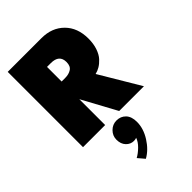

<svg xmlns="http://www.w3.org/2000/svg" viewBox="-287 -762 1190 1190"><g transform="rotate(-45 308.5 -167.0)"><path d="M27 -660H323Q414 -660 470.5 -603.5Q527 -547 527 -452Q527 -407 514.8 -371.2Q502.5 -335.5 483 -314.5Q463.5 -293.5 443.5 -281.8Q423.5 -270 403 -265.5L561 0H344L221 -226.5V0H27ZM221 -381.5H253Q284.5 -381.5 306.2 -395.8Q328 -410 328 -445.5Q328 -509.5 254.5 -509.5H221ZM290.5 29.5Q327 29.5 350.8 54.2Q374.5 79 374.5 125.5Q374.5 184 338.2 241.2Q302 298.5 251.5 326.5L214.5 283Q240.5 269 266.2 243.8Q292 218.5 301 191.5Q292.5 196 277.5 196Q248.5 196 227.2 173.8Q206 151.5 206 114Q206 79.5 231 54.5Q256 29.5 290.5 29.5Z"/></g></svg>

Font: League Spartan Black
Style: Regular
Weight: 900
Foundry: The League of Moveable Type
Version: Version 2.002